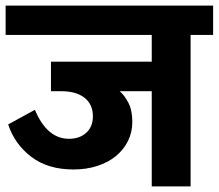

<svg xmlns="http://www.w3.org/2000/svg" viewBox="-30 -662 777 682"><path d="M395 -338Q411 -325 425.5 -298Q440 -271 440 -229Q440 -192 424.5 -161Q409 -130 381.5 -107.5Q354 -85 315.5 -72.5Q277 -60 231 -60Q140 -60 81 -105Q22 -150 -1 -220L94 -272Q137 -169 215 -169Q253 -169 276.5 -190.5Q300 -212 300 -249Q300 -291 270.5 -314.5Q241 -338 188 -338H151V-443H509V-538H-10V-642H727V-538H647V0H509V-338Z"/></svg>

Font: Mukta ExtraBold
Style: Regular
Weight: 800
Designer: Girish Dalvi and Yashodeep Gholap
Foundry: Ek Type
Version: Version 2.538;PS 1.002;hotconv 16.6.51;makeotf.lib2.5.65220;